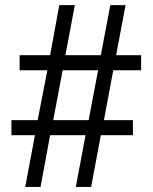

<svg xmlns="http://www.w3.org/2000/svg" viewBox="-20 -734 599 754"><path d="M226.1 -458H365.2L328.1 -262.2H189ZM388.2 -262.2 424.8 -458H534.2V-517.1H436L473.1 -713.9H413.1L376 -517.1H236.8L273.9 -713.9H212.9L176.8 -517.1H57.1V-458H166L127.9 -262.2H24.9V-203.1H117.2L79.1 0H139.2L176.8 -203.1H315.9L277.8 0H337.9L376 -203.1H502V-262.2Z"/></svg>

Font: Gandom
Style: Regular
Weight: 400
Foundry: DejaVu fonts team - Redesigned by Saber Rastikerdar - Based on Samim Font
Version: Version 0.8